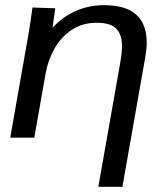

<svg xmlns="http://www.w3.org/2000/svg" viewBox="-20 -532 640 742"><path d="M105.5 -503 193.5 -500 183 -424.5Q222 -467.5 273.2 -489.8Q324.5 -512 380.5 -512Q467 -512 507 -475Q547 -438 547 -368Q547 -343 541.5 -311L453 190H360L443.5 -283Q451.5 -328.5 451.5 -354.5Q451.5 -398 429.5 -421Q407.5 -444 353 -444Q297.5 -444 256 -415.8Q214.5 -387.5 190 -343.2Q165.5 -299 156.5 -249L112.5 0H19.5L88 -388Q97.5 -443 105.5 -503Z"/></svg>

Font: JuliaMono
Style: Italic
Weight: 400
Italic angle: -9°
Monospace: yes
Designer: cormullion
Foundry: corm
Version: Version 0.057; ttfautohint (v1.8.4)